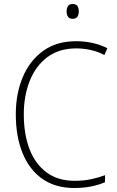

<svg xmlns="http://www.w3.org/2000/svg" viewBox="-20 -996 586 960"><path d="M361 -754Q275 -754 216.5 -710Q158 -666 128.5 -591Q99 -516 99 -425Q99 -324 128 -249.5Q157 -175 213.5 -133.5Q270 -92 353 -92Q400 -92 438 -100.5Q476 -109 505 -120V-85Q476 -72 437.5 -64Q399 -56 351 -56Q257 -56 192 -101.5Q127 -147 93 -230Q59 -313 59 -425Q59 -527 93.5 -609.5Q128 -692 195 -741Q262 -790 361 -790Q446 -790 517 -755L502 -721Q467 -739 431.5 -746.5Q396 -754 361 -754ZM343 -976Q361 -976 367.5 -965.5Q374 -955 374 -939Q374 -923 367 -912.5Q360 -902 343 -902Q327 -902 320 -912.5Q313 -923 313 -939Q313 -955 320 -965.5Q327 -976 343 -976Z"/></svg>

Font: Noto Sans Malayalam UI SemiCondensed ExtraLight
Style: Regular
Weight: 200
Width: 4
Designer: Jelle Bosma - Monotype Design Team
Foundry: Monotype Imaging Inc.
Version: Version 2.104; ttfautohint (v1.8.4.7-5d5b)